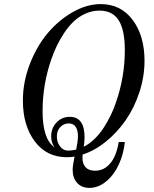

<svg xmlns="http://www.w3.org/2000/svg" viewBox="-20 -750 750 938"><path d="M472.2 -730Q570.3 -730 628.2 -652.6Q686 -575.2 686 -453.1Q686 -375.5 660.9 -299.1Q635.7 -222.7 594 -162.6Q552.2 -102.5 497.3 -58.1Q442.4 -13.7 383.8 4.9Q382.8 9.8 382.8 21Q382.8 50.3 398.2 67.1Q413.6 84 444.8 84Q487.3 84 517.6 49.3Q547.9 14.6 560.1 -56.2H589.8Q584 2.4 560.5 53.5Q537.1 104.5 498.8 136.2Q460.4 168 417 168Q378.9 168 356.9 143.6Q335 119.1 335 80.1Q335 58.6 344.2 15.1Q324.2 18.1 306.2 18.1Q208 18.1 149.9 -59.3Q91.8 -136.7 91.8 -258.8Q91.8 -349.1 125.5 -436.5Q159.2 -523.9 212.6 -587.6Q266.1 -651.4 335.2 -690.7Q404.3 -730 472.2 -730ZM465.8 -698.2Q429.7 -698.2 396.7 -683.1Q363.8 -668 339.4 -644.5Q314.9 -621.1 293.5 -588.9Q272 -556.6 257.8 -526.6Q243.7 -496.6 231.9 -463.9Q188 -338.9 188 -207Q188 -69.3 247.1 -29.8Q230 -51.3 230 -84Q230 -124 256.1 -151.6Q282.2 -179.2 320.8 -179.2Q393.1 -179.2 393.1 -79.1Q393.1 -61.5 389.2 -33.2Q417.5 -47.4 442.9 -72.3Q468.3 -97.2 487.5 -127.4Q506.8 -157.7 521 -187Q535.2 -216.3 545.9 -248Q589.8 -373 589.8 -504.9Q589.8 -604 559.6 -651.1Q529.3 -698.2 465.8 -698.2ZM257.8 -83Q257.8 -54.7 273.7 -34.4Q289.6 -14.2 312 -14.2Q330.1 -14.2 352.1 -19Q360.8 -60.5 360.8 -85Q360.8 -113.3 349.9 -130.1Q338.9 -147 315.9 -147Q292 -147 274.9 -129.6Q257.8 -112.3 257.8 -83Z"/></svg>

Font: Flanker Steampunk
Style: Italic
Weight: 400
Italic angle: -12°
Designer: Alexey Kryukov, Leonardo Di Lena
Foundry: Alexey Kryukov, Leonardo Di Lena
Version: 1.210